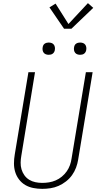

<svg xmlns="http://www.w3.org/2000/svg" viewBox="-20 -1195 640 1223"><path d="M249 8Q220 8 192 2.5Q164 -3 141 -16.5Q118 -30 101.5 -51.5Q85 -73 77 -99Q69 -125 69 -153.5Q69 -182 74 -211L161 -735H203L116 -204Q112 -182 111.5 -159.5Q111 -137 117 -116.5Q123 -96 135.5 -78.5Q148 -61 166 -50Q184 -39 205.5 -34.5Q227 -30 249 -30Q271 -30 292.5 -33.5Q314 -37 335 -46Q356 -55 374 -70Q392 -85 405 -103.5Q418 -122 425.5 -143Q433 -164 436 -186L527 -735H570L478 -179Q474 -153 464.5 -127.5Q455 -102 439 -79.5Q423 -57 400.5 -39.5Q378 -22 353 -11Q328 0 301 4Q274 8 249 8ZM490 -846Q481 -846 472.5 -849Q464 -852 458.5 -859Q453 -866 451.5 -875.5Q450 -885 452 -895Q453 -901 456 -907Q459 -913 465 -917Q471 -921 477.5 -922.5Q484 -924 490 -924Q500 -924 508.5 -921Q517 -918 522.5 -911Q528 -904 529.5 -894.5Q531 -885 529 -875Q528 -869 524.5 -863Q521 -857 515.5 -853Q510 -849 503.5 -847.5Q497 -846 490 -846ZM290 -846Q281 -846 272.5 -849Q264 -852 258.5 -859Q253 -866 251.5 -875.5Q250 -885 252 -895Q253 -901 256 -907Q259 -913 265 -917Q271 -921 277.5 -922.5Q284 -924 290 -924Q300 -924 308.5 -921Q317 -918 322.5 -911Q328 -904 329.5 -894.5Q331 -885 329 -875Q328 -869 324.5 -863Q321 -857 315.5 -853Q310 -849 303.5 -847.5Q297 -846 290 -846ZM388 -1012 295 -1148 334 -1172 416 -1042 540 -1175 574 -1145 435 -1012Z"/></svg>

Font: Iosevka Curly XLtEx
Style: Italic
Weight: 200
Width: 7
Italic angle: -9°
Monospace: yes
Designer: Belleve Invis
Foundry: Belleve Invis
Version: Version 11.1.0; ttfautohint (v1.8.3)